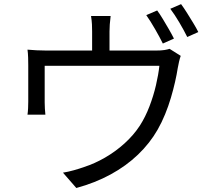

<svg xmlns="http://www.w3.org/2000/svg" viewBox="-20 -867 1040 935"><path d="M745.4 -816.1Q758.4 -798.7 773.2 -774.1Q788 -749.5 802.5 -724.5Q816.9 -699.5 827.1 -679.1L773 -655Q758.2 -685.3 735.2 -725.1Q712.3 -765 692.3 -793.3ZM861.8 -846.9Q875.4 -828.6 891 -803.7Q906.6 -778.8 921.5 -754.3Q936.5 -729.8 945.7 -710.9L891.9 -686.8Q875.7 -719.6 853.1 -757.9Q830.5 -796.2 809.3 -824.2ZM518.8 -789.2Q516 -766.2 514.6 -748.1Q513.3 -729.9 513.3 -714Q513.3 -702.5 513.3 -677.5Q513.3 -652.6 513.3 -625.6Q513.3 -598.7 513.3 -580.5H428.6Q428.6 -600.5 428.6 -627.4Q428.6 -654.4 428.6 -678.4Q428.6 -702.5 428.6 -714Q428.6 -729.9 427.8 -748.1Q426.9 -766.2 423.3 -789.2ZM860.1 -595Q856.2 -584.6 852 -567Q847.8 -549.3 845.5 -534.9Q840.9 -505.1 832.5 -468.1Q824.1 -431 812.2 -390.7Q800.3 -350.4 784 -310.6Q767.8 -270.8 747.1 -234.7Q709.8 -169.5 652.2 -114.2Q594.6 -58.9 519 -17.7Q443.3 23.6 351.7 48.5L286.6 -26.2Q311.6 -30.1 339 -37.8Q366.5 -45.4 389.9 -53.9Q440.5 -70.1 491.3 -99.4Q542.2 -128.7 586.5 -168.7Q630.7 -208.7 661.4 -255.7Q688.5 -298.2 708 -349.4Q727.6 -400.7 739.6 -452.4Q751.6 -504.2 756.2 -546.7H197.6Q197.6 -531.1 197.6 -506Q197.6 -481 197.6 -453.5Q197.6 -425.9 197.6 -402.7Q197.6 -379.5 197.6 -368.1Q197.6 -354.6 198.6 -337.4Q199.6 -320.2 201 -308.7H113.9Q115.9 -322.1 116.8 -340.1Q117.6 -358.1 117.6 -372.6Q117.6 -384.6 117.6 -408.2Q117.6 -431.8 117.6 -459.3Q117.6 -486.9 117.6 -511Q117.6 -535.1 117.6 -548.2Q117.6 -564 117 -586.3Q116.3 -608.7 113.9 -625.2Q135.8 -623.4 158.4 -622.1Q181.1 -620.8 207.4 -620.8H737.3Q765.4 -620.8 780.8 -623.4Q796.2 -626 805.8 -629.2Z"/></svg>

Font: Noto Sans KR Thin
Style: Regular
Weight: 100
Designer: Ryoko NISHIZUKA 西塚涼子 (kana, bopomofo & ideographs); Paul D. Hunt (Latin, Greek & Cyrillic); Sandoll Communications 산돌커뮤니
Foundry: Adobe
Version: Version 2.004-H2;hotconv 1.0.118;makeotfexe 2.5.65603